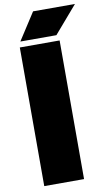

<svg xmlns="http://www.w3.org/2000/svg" viewBox="-107 -1050 627 1102"><g transform="rotate(-10 206.5 -499.5)"><path d="M58 0V-808H290V0ZM67 -841 169 -999H413L277 -841Z"/></g></svg>

Font: Encode Sans Expanded Black
Style: Regular
Weight: 900
Width: 7
Designer: Multiple Designers
Foundry: Impallari Type
Version: Version 2.000